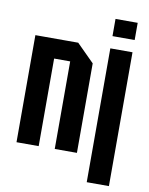

<svg xmlns="http://www.w3.org/2000/svg" viewBox="-93 -781 770 989"><g transform="rotate(10 292.0 -287.0)"><path d="M38 0V-560H262L354 -468V0H238V-458H154V0ZM430 140V-560H546V140ZM430 -624V-714H546V-624Z"/></g></svg>

Font: Tektur Condensed Medium
Style: Regular
Weight: 500
Width: 3
Designer: Adam Jagosz
Foundry: Adam Jagosz
Version: Version 1.005;gftools[0.9.30]